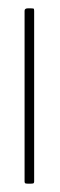

<svg xmlns="http://www.w3.org/2000/svg" viewBox="-20 -441 143 461"><path d="M54 0H47Q41 0 40 -1.5Q39 -3 39 -5V-415Q39 -421 47 -421H54Q61 -421 61.5 -419.5Q62 -418 62 -415V-5Q62 -3 61 -1.5Q60 0 54 0Z"/></svg>

Font: Chathura Thin
Style: Regular
Weight: 250
Designer: Appaji Ambarisha Darbha
Foundry: Aditya Fonts
Version: Version 1.002 2016